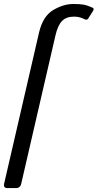

<svg xmlns="http://www.w3.org/2000/svg" viewBox="-50 -749 490 964"><path d="M-12.2 195.3Q-34.2 195.3 -29.3 173.3L146 -585.4Q165 -667 216.3 -698Q267.6 -729 318.8 -729Q351.6 -729 370.1 -725.6Q388.7 -722.2 414.6 -710.4Q424.3 -706.1 417.5 -694.8L393.1 -656.2Q386.7 -646.5 375 -652.3Q365.7 -657.2 352.3 -661.4Q338.9 -665.5 321.8 -665.5Q283.2 -665.5 261.7 -643.8Q240.2 -622.1 228.5 -571.3L56.6 173.3Q51.8 195.3 29.8 195.3Z"/></svg>

Font: Istok
Style: Italic
Weight: 500
Italic angle: -13°
Designer: Andrey V. Panov
Foundry: Andrey V. Panov
Version: Version 1.0.3